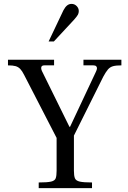

<svg xmlns="http://www.w3.org/2000/svg" viewBox="-20 -967 659 987"><path d="M179 0V-29Q223 -29 242.5 -33.5Q262 -38 266.5 -51Q271 -64 271 -89V-258L104 -582Q94 -602 84 -612.5Q74 -623 60 -627Q46 -631 21 -631V-660H258V-631H208Q195 -631 192.5 -622.5Q190 -614 196 -601L337 -315H340L473 -598Q478 -608 478.5 -615Q479 -622 474.5 -626.5Q470 -631 460 -631H409V-660H604V-631Q576 -631 560.5 -626.5Q545 -622 534.5 -609.5Q524 -597 511 -573L360 -270V-89Q360 -64 365 -51Q370 -38 390 -33.5Q410 -29 453 -29V0ZM230 -754 306 -914Q315 -931 325 -939Q335 -947 348 -947Q363 -947 374 -936Q385 -925 385 -910Q385 -900 380.5 -891.5Q376 -883 361 -866L257 -754Z"/></svg>

Font: Frank Ruhl Libre
Style: Regular
Weight: 400
Designer: Yanek Iontef
Foundry: Fontef
Version: Version 6.004